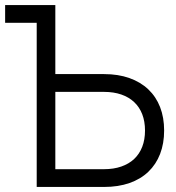

<svg xmlns="http://www.w3.org/2000/svg" viewBox="-27 -740 697 760"><path d="M118.3 -649.7 192 -720H-6.7V-649.7ZM192 -720H118.3V0H385Q441.3 0 485.6 -15.5Q529.8 -31 560.2 -60.1Q590.7 -89.2 606.7 -130.6Q622.7 -172 622.7 -223.3Q622.7 -274.8 606.7 -316Q590.7 -357.2 560.1 -386.2Q529.5 -415.3 485.2 -431Q441 -446.7 385 -446.7H192ZM192 -70.3V-376.3H384.7Q423 -376.3 453.1 -365.9Q483.2 -355.5 504.1 -335.8Q525 -316.2 536 -287.8Q547 -259.3 547 -223.3Q547 -187.3 536 -158.9Q525 -130.5 504.1 -110.8Q483.2 -91.2 453.1 -80.8Q423 -70.3 384.7 -70.3Z"/></svg>

Font: Vela Sans GX ExtLt
Style: Regular
Weight: 200
Designer: Principal design: Mikhail Sharanda - project Manrope.
Design modification: Ravid Balaliev
Foundry: Mikhail Sharanda
Version: Version 1.001